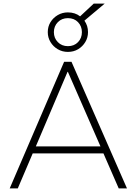

<svg xmlns="http://www.w3.org/2000/svg" viewBox="-20 -1049 761 1069"><path d="M34 0 337 -705H378L687 0H641L552 -204L575 -195H138L166 -204L79 0ZM356 -649 177 -228 155 -234H558L542 -228L358 -649ZM358 -760Q327 -760 301.5 -775Q276 -790 261 -815Q246 -840 246 -870Q246 -901 261 -925.5Q276 -950 301.5 -965Q327 -980 358 -980Q378 -980 395 -974.5Q412 -969 426 -958L502 -1029H563L450 -934Q470 -906 470 -870Q470 -840 455 -815Q440 -790 415 -775Q390 -760 358 -760ZM358 -792Q393 -792 414.5 -814.5Q436 -837 436 -870Q436 -903 414.5 -925.5Q393 -948 358 -948Q324 -948 302 -925.5Q280 -903 280 -870Q280 -837 302 -814.5Q324 -792 358 -792Z"/></svg>

Font: Mulish ExtraLight
Style: Regular
Weight: 200
Designer: Vernon Adams
Foundry: Vernon Adams
Version: Version 3.603